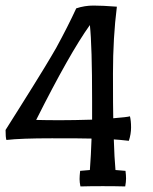

<svg xmlns="http://www.w3.org/2000/svg" viewBox="-20 -669 551 690"><path d="M254 -639Q284 -649 316 -649Q348 -649 400 -645Q386 -534 386 -405Q386 -276 387 -244Q437 -248 447 -251Q451 -235 451 -211Q451 -187 443 -163Q407 -167 389 -168Q391 -102 395 -58L431 -55Q433 -39 433 -27.5Q433 -16 430 1Q395 0 349 0Q303 0 269 1Q266 -14 266 -25.5Q266 -37 268 -55L303 -58Q307 -111 309 -171Q278 -172 166.5 -172Q55 -172 3 -166Q0 -175 0 -202Q15 -225 49.5 -280.5Q84 -336 98 -358Q112 -380 139 -424.5Q166 -469 182 -497Q224 -574 254 -639ZM110 -238Q147 -237 196 -237Q245 -237 311 -239V-307Q311 -504 303 -579Q230 -477 110 -238Z"/></svg>

Font: Port Lligat Slab
Style: Regular
Weight: 400
Designer: Dario Muhafara, Eduardo Rodriguez Tunni
Foundry: Tipo
Version: Version 1.002